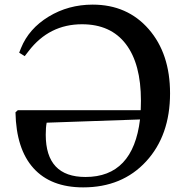

<svg xmlns="http://www.w3.org/2000/svg" viewBox="-20 -801 812 831"><path d="M47 -315 57 -324H589Q589 -330 589.5 -341.5Q590 -353 590 -365Q590 -525 524.5 -610.5Q459 -696 335 -696Q193 -696 104 -580L87 -558L63 -573L71 -593Q105 -677 190.5 -729Q276 -781 381 -781Q531 -781 623.5 -675Q716 -569 716 -397Q716 -215 612.5 -102.5Q509 10 340 10Q200 10 125 -73Q50 -156 47 -315ZM350 -35Q556 -35 586 -284L182 -270Q178 -250 178 -218Q178 -35 350 -35Z"/></svg>

Font: Libre Caslon Text
Style: Regular
Weight: 400
Designer: Pablo Impallari, Rodrigo Fuenzalida
Foundry: Pablo Impallari, Rodrigo Fuenzalida
Version: Version 1.002